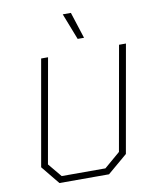

<svg xmlns="http://www.w3.org/2000/svg" viewBox="-98 -994 855 1068"><g transform="rotate(-10 329.5 -460.5)"><path d="M65 -104 170 -700H209L105 -113L169 -36H416L506 -113L610 -700H649L542 -95L430 0H150ZM331 -921H377L425 -772H389Z"/></g></svg>

Font: Chakra Petch ExtraLight
Style: Italic
Weight: 275
Italic angle: -10°
Designer: Katatrad Aksorn Co.,Ltd.
Foundry: Cadson Demak Co.,Ltd.
Version: Version 1.000; ttfautohint (v1.6)